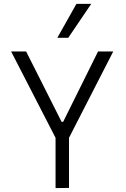

<svg xmlns="http://www.w3.org/2000/svg" viewBox="-20 -964 645 985"><path d="M114 -700 296 -339H304L483 -700H561L334 -257V0L265 1V-257L37 -700ZM274 -770 372 -944H448L330 -770Z"/></svg>

Font: Lopes Sans Light
Style: Regular
Weight: 300
Designer: Gabriel Lam, Diego Maldonado
Foundry: TypeRant, Foresti Design
Version: Version 4.000